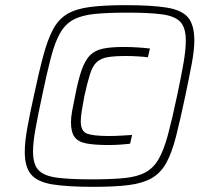

<svg xmlns="http://www.w3.org/2000/svg" viewBox="-20 -716 811 744"><path d="M342 8Q241 8 183 -1.5Q125 -11 100.5 -40Q76 -69 76 -127Q76 -165 85.5 -218.5Q95 -272 111 -344Q131 -438 148 -501Q165 -564 186 -603Q207 -642 241 -662Q275 -682 329.5 -689Q384 -696 467 -696Q568 -696 626.5 -686.5Q685 -677 709 -648Q733 -619 733 -559Q733 -522 723 -469Q713 -416 698 -344Q678 -250 662 -187Q646 -124 624.5 -85Q603 -46 568.5 -26Q534 -6 480 1Q426 8 342 8ZM336 -21Q412 -21 462 -26Q512 -31 543.5 -48Q575 -65 595 -100Q615 -135 631 -194.5Q647 -254 666 -344Q682 -419 691 -471Q700 -523 700 -559Q700 -609 678.5 -631.5Q657 -654 607.5 -660.5Q558 -667 474 -667Q397 -667 347 -662Q297 -657 265 -640Q233 -623 213 -588Q193 -553 177.5 -494Q162 -435 143 -344Q127 -269 117.5 -216.5Q108 -164 108 -128Q108 -79 129.5 -56.5Q151 -34 201 -27.5Q251 -21 336 -21ZM400 -154Q348 -154 315.5 -160Q283 -166 269 -185Q255 -204 255 -243Q255 -261 259.5 -286Q264 -311 271 -344Q283 -407 296.5 -445Q310 -483 329 -502Q348 -521 379 -527.5Q410 -534 459 -534Q489 -534 517.5 -532Q546 -530 561 -528L553 -494Q538 -496 514.5 -497.5Q491 -499 469 -499Q424 -499 397.5 -494.5Q371 -490 355 -475.5Q339 -461 329 -429.5Q319 -398 307 -344Q301 -312 297 -287.5Q293 -263 293 -246Q293 -207 317.5 -198Q342 -189 402 -189Q425 -189 450 -190.5Q475 -192 492 -193L484 -159Q468 -157 445 -155.5Q422 -154 400 -154Z"/></svg>

Font: Saira SemiExpanded ExtraLight
Style: Italic
Weight: 250
Width: 6
Italic angle: -12°
Designer: Hector Gatti with collaboration of the Omnibus-Type team
Foundry: Omnibus-Type
Version: Version 1.101